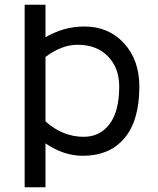

<svg xmlns="http://www.w3.org/2000/svg" viewBox="-20 -790 667 810"><path d="M171.9 0H84V-770H171.9V-632.8Q249.5 -678.2 335.9 -678.2Q438.5 -678.2 503.2 -607.4Q567.9 -536.6 567.9 -424.8Q567.9 -282.2 505.4 -207.5Q442.9 -132.8 329.1 -132.8Q249 -132.8 171.9 -185.1ZM482.9 -424.8Q482.9 -503.4 435.5 -552.2Q388.2 -601.1 307.1 -601.1Q240.2 -601.1 171.9 -549.8V-277.8Q244.6 -212.9 333 -212.9Q401.9 -212.9 442.4 -266.8Q482.9 -320.8 482.9 -424.8Z"/></svg>

Font: Junction Regular
Style: Regular
Weight: 500
Designer: Caroline Hadilaksono
Foundry: Caroline Hadilaksono
Version: Version 1.056